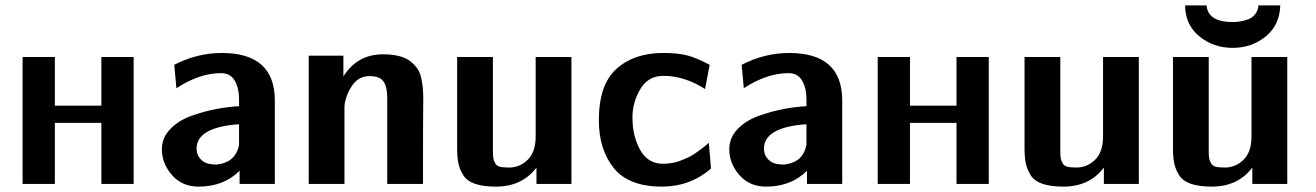

<svg xmlns="http://www.w3.org/2000/svg" viewBox="-20 -684 4893 714"><path d="M64 0V-472H184V-291H357V-472H477V0H357V-227H184V0Z M582 -129Q582 -172 613.5 -204.5Q645 -237 694 -254Q743 -271 786 -279Q829 -287 869 -289V-315Q869 -356 853 -384Q837 -412 802 -412Q722 -412 636 -356L628 -443Q713 -487 805 -487Q1002 -487 1002 -310V0H871V-49Q812 10 719 10Q657 10 619.5 -33Q582 -76 582 -129ZM711 -131Q711 -107 727.5 -90.5Q744 -74 770 -73Q781 -71 793 -73Q857 -83 869 -145V-222Q711 -211 711 -131Z M1128 0V-477H1257V-400Q1309 -482 1404 -482Q1438 -482 1464 -475.5Q1490 -469 1506 -456Q1522 -443 1532 -429Q1542 -415 1546.5 -393.5Q1551 -372 1552.5 -355Q1554 -338 1554 -313V-311Q1553 -274 1553 0H1420V-321Q1420 -360 1406.5 -380.5Q1393 -401 1354 -401Q1313 -401 1289 -365Q1265 -329 1261 -290V0Z M1680 -134V-472H1813V-125Q1813 -104 1814.5 -95.5Q1816 -87 1821.5 -77Q1827 -67 1839 -64Q1851 -61 1873 -61Q1913 -61 1942.5 -90Q1972 -119 1972 -177V-472H2105V0H1975V-61Q1922 10 1824 10Q1777 10 1746.5 -0.5Q1716 -11 1702.5 -33Q1689 -55 1684.5 -77.5Q1680 -100 1680 -134Z M2207 -237Q2207 -369 2272.5 -428Q2338 -487 2446 -487Q2501 -487 2535.5 -478Q2570 -469 2619 -443L2602 -353Q2525 -402 2447 -402Q2391 -402 2362 -354Q2333 -306 2332 -252Q2331 -180 2360 -127.5Q2389 -75 2445 -75Q2463 -75 2480 -78Q2497 -81 2512 -87Q2527 -93 2539 -98.5Q2551 -104 2564 -113Q2577 -122 2584 -127Q2591 -132 2602.5 -141.5Q2614 -151 2616 -153L2624 -57Q2546 10 2442 10Q2318 10 2262.5 -59Q2207 -128 2207 -237Z M2692 -129Q2692 -172 2723.5 -204.5Q2755 -237 2804 -254Q2853 -271 2896 -279Q2939 -287 2979 -289V-315Q2979 -356 2963 -384Q2947 -412 2912 -412Q2832 -412 2746 -356L2738 -443Q2823 -487 2915 -487Q3112 -487 3112 -310V0H2981V-49Q2922 10 2829 10Q2767 10 2729.5 -33Q2692 -76 2692 -129ZM2821 -131Q2821 -107 2837.5 -90.5Q2854 -74 2880 -73Q2891 -71 2903 -73Q2967 -83 2979 -145V-222Q2821 -211 2821 -131Z M3244 0V-472H3364V-291H3537V-472H3657V0H3537V-227H3364V0Z M3790 -134V-472H3923V-125Q3923 -104 3924.5 -95.5Q3926 -87 3931.5 -77Q3937 -67 3949 -64Q3961 -61 3983 -61Q4023 -61 4052.5 -90Q4082 -119 4082 -177V-472H4215V0H4085V-61Q4032 10 3934 10Q3887 10 3856.5 -0.5Q3826 -11 3812.5 -33Q3799 -55 3794.5 -77.5Q3790 -100 3790 -134Z M4387 -664H4467Q4472 -602 4565 -602Q4577 -602 4590 -604Q4603 -606 4619.5 -611.5Q4636 -617 4647 -630.5Q4658 -644 4660 -664H4741Q4739 -591 4687 -548.5Q4635 -506 4564 -506Q4493 -506 4440.5 -548.5Q4388 -591 4387 -664ZM4342 -134V-472H4475V-125Q4475 -104 4476.5 -95.5Q4478 -87 4483.5 -77Q4489 -67 4501 -64Q4513 -61 4535 -61Q4575 -61 4604.5 -90Q4634 -119 4634 -177V-472H4767V0H4637V-61Q4584 10 4486 10Q4439 10 4408.5 -0.5Q4378 -11 4364.5 -33Q4351 -55 4346.5 -77.5Q4342 -100 4342 -134Z"/></svg>

Font: Coval
Style: ExtraBold
Weight: 800
Foundry: Context Ltd
Version: Version 001.000